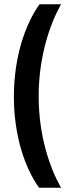

<svg xmlns="http://www.w3.org/2000/svg" viewBox="-20 -781 326 899"><path d="M163 98H266C212 4 161 -148 161 -330C161 -512 212 -666 266 -761H165C97 -666 45 -512 45 -328C45 -147 96 5 163 98Z"/></svg>

Font: Vanilla Cream DemiBold
Style: Regular
Weight: 600
Designer: Jeremy Tribby, Jinavaṁso
Foundry: Tribby Type
Version: Version 1.422;Glyphs 3.1.2 (3151)